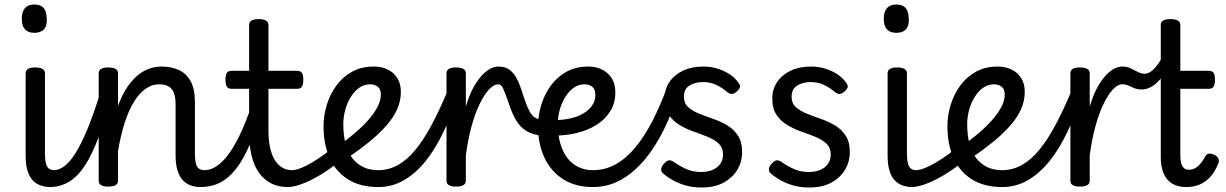

<svg xmlns="http://www.w3.org/2000/svg" viewBox="-20 -815 5453 854"><path d="M203 17Q181 17 161 10Q141 3 126 -12.5Q111 -28 102.5 -55.5Q94 -83 94 -124V-489Q94 -502 104.5 -508.5Q115 -515 136 -515Q158 -515 169 -508.5Q180 -502 180 -489V-133Q180 -91 189.5 -74.5Q199 -58 222 -58Q236 -58 243 -46.5Q250 -35 248.5 -20.5Q247 -6 236 5.5Q225 17 203 17ZM133 -669Q105 -669 91 -684.5Q77 -700 77 -731Q77 -763 91 -779Q105 -795 133 -795Q161 -795 174.5 -779Q188 -763 188 -731Q190 -700 175.5 -684.5Q161 -669 133 -669Z M200 17Q186 17 179.5 5.5Q173 -6 174.5 -20.5Q176 -35 187 -46.5Q198 -58 219 -58Q242 -58 266 -75.5Q290 -93 316 -134Q342 -175 370.5 -244.5Q399 -314 431 -419Q436 -432 449 -433.5Q462 -435 472.5 -426.5Q483 -418 480 -405Q450 -290 420.5 -210Q391 -130 358.5 -80Q326 -30 287 -6.5Q248 17 200 17Z M871 17Q849 17 829 10Q809 3 794 -12.5Q779 -28 770 -55.5Q761 -83 761 -124V-351Q761 -381 754 -400.5Q747 -420 731 -430Q715 -440 687 -440Q656 -440 627.5 -420Q599 -400 575.5 -361.5Q552 -323 534.5 -268.5Q517 -214 505 -143V-11Q505 2 494 8.5Q483 15 461 15Q440 15 429.5 8.5Q419 2 419 -11V-489Q419 -502 429.5 -508.5Q440 -515 461 -515Q483 -515 494 -508.5Q505 -502 505 -489V-344Q523 -394 546 -427.5Q569 -461 594.5 -481.5Q620 -502 646.5 -510.5Q673 -519 698 -519Q741 -519 774.5 -504Q808 -489 827.5 -454.5Q847 -420 847 -360V-133Q847 -91 856.5 -74.5Q866 -58 890 -58Q904 -58 911 -46.5Q918 -35 916.5 -20.5Q915 -6 904 5.5Q893 17 871 17Z M871 17Q857 17 850.5 5.5Q844 -6 845.5 -20.5Q847 -35 858 -46.5Q869 -58 890 -58Q913 -58 938 -72.5Q963 -87 990 -120.5Q1017 -154 1045.5 -212.5Q1074 -271 1104 -360Q1108 -374 1121.5 -374Q1135 -374 1145.5 -366Q1156 -358 1152 -345Q1122 -245 1092.5 -175.5Q1063 -106 1030 -64Q997 -22 958.5 -2.5Q920 17 871 17Z M1260 17Q1218 17 1186 0.5Q1154 -16 1132 -46.5Q1110 -77 1099 -122.5Q1088 -168 1088 -226V-420H1010Q996 -420 989.5 -429Q983 -438 983 -460Q983 -483 989.5 -491.5Q996 -500 1010 -500H1088V-704Q1088 -717 1098.5 -723.5Q1109 -730 1131 -730Q1152 -730 1163 -723.5Q1174 -717 1174 -704V-500H1301Q1316 -500 1322.5 -491.5Q1329 -483 1329 -460Q1329 -438 1322.5 -429Q1316 -420 1301 -420H1174V-235Q1174 -195 1180.5 -162.5Q1187 -130 1200 -107Q1213 -84 1233 -71Q1253 -58 1279 -58Q1293 -58 1300 -46.5Q1307 -35 1305 -20.5Q1303 -6 1292 5.5Q1281 17 1260 17Z M1259 17Q1245 17 1238.5 5.5Q1232 -6 1233.5 -20.5Q1235 -35 1246 -46.5Q1257 -58 1278 -58Q1296 -58 1323.5 -69.5Q1351 -81 1387 -104Q1423 -127 1467 -162Q1479 -171 1490 -167.5Q1501 -164 1507.5 -153Q1514 -142 1513 -128.5Q1512 -115 1500 -105Q1446 -61 1400.5 -34.5Q1355 -8 1319.5 4.5Q1284 17 1259 17Z M1478 -161Q1515 -187 1550 -216Q1585 -245 1613 -275.5Q1641 -306 1657.5 -336.5Q1674 -367 1674 -394Q1674 -419 1660 -429.5Q1646 -440 1626 -440Q1599 -440 1577 -424Q1555 -408 1539 -381.5Q1523 -355 1515 -324Q1507 -293 1507 -263Q1507 -214 1517 -175.5Q1527 -137 1547.5 -111Q1568 -85 1596.5 -71.5Q1625 -58 1663 -58Q1677 -58 1684.5 -46.5Q1692 -35 1692 -20.5Q1692 -6 1685 5.5Q1678 17 1663 17Q1582 17 1527.5 -17.5Q1473 -52 1446 -113Q1419 -174 1419 -254Q1419 -300 1433 -347Q1447 -394 1475 -433Q1503 -472 1545 -495.5Q1587 -519 1643 -519Q1677 -519 1704 -506Q1731 -493 1747 -468Q1763 -443 1763 -406Q1763 -365 1745.5 -327Q1728 -289 1696 -253.5Q1664 -218 1623 -184.5Q1582 -151 1535 -119Z M1662 17Q1652 17 1647 5.5Q1642 -6 1642 -20.5Q1642 -35 1647 -46.5Q1652 -58 1662 -58Q1708 -58 1749 -80.5Q1790 -103 1826.5 -147Q1863 -191 1898 -256Q1933 -321 1968 -404Q1973 -415 1986.5 -414Q2000 -413 2010 -404.5Q2020 -396 2016 -385Q1986 -298 1950.5 -224Q1915 -150 1871.5 -96.5Q1828 -43 1776 -13Q1724 17 1662 17Z M2008 15Q1987 15 1976.5 8.5Q1966 2 1966 -11V-489Q1966 -502 1976.5 -508.5Q1987 -515 2008 -515Q2030 -515 2041 -508.5Q2052 -502 2052 -489V-341Q2066 -389 2084 -422.5Q2102 -456 2121.5 -477.5Q2141 -499 2160 -509Q2179 -519 2197 -519Q2216 -519 2225.5 -507Q2235 -495 2235 -479.5Q2235 -464 2225.5 -452Q2216 -440 2197 -440Q2176 -440 2154.5 -416.5Q2133 -393 2112.5 -350.5Q2092 -308 2076.5 -250Q2061 -192 2052 -124V-11Q2052 2 2041 8.5Q2030 15 2008 15Z M2394 -211Q2350 -215 2322 -232Q2294 -249 2275 -281Q2256 -313 2240 -364Q2224 -410 2216 -425Q2208 -440 2197 -440Q2178 -440 2169 -452Q2160 -464 2160 -479.5Q2160 -495 2169 -507Q2178 -519 2197 -519Q2228 -519 2247.5 -504Q2267 -489 2281 -460.5Q2295 -432 2307 -391Q2322 -345 2334.5 -321.5Q2347 -298 2362.5 -290.5Q2378 -283 2401 -279Q2417 -277 2424.5 -265.5Q2432 -254 2430.5 -241Q2429 -228 2420 -218.5Q2411 -209 2394 -211Z M2434 -281Q2471 -280 2505.5 -286Q2540 -292 2567.5 -306.5Q2595 -321 2611.5 -342.5Q2628 -364 2628 -393Q2628 -419 2614 -429.5Q2600 -440 2580 -440Q2553 -440 2531 -424Q2509 -408 2493 -381.5Q2477 -355 2469 -324Q2461 -293 2461 -263Q2461 -214 2472.5 -175.5Q2484 -137 2504.5 -111Q2525 -85 2554 -71.5Q2583 -58 2617 -58Q2631 -58 2638.5 -46.5Q2646 -35 2646 -20.5Q2646 -6 2639 5.5Q2632 17 2617 17Q2540 17 2485.5 -17.5Q2431 -52 2402 -113Q2373 -174 2373 -254Q2373 -300 2387 -347Q2401 -394 2429 -433Q2457 -472 2499 -495.5Q2541 -519 2597 -519Q2631 -519 2658 -505.5Q2685 -492 2701 -467Q2717 -442 2717 -404Q2717 -357 2694.5 -320.5Q2672 -284 2633 -259.5Q2594 -235 2543.5 -223Q2493 -211 2437 -212Z M2616 17Q2607 17 2602 5.5Q2597 -6 2597 -20.5Q2597 -35 2602 -46.5Q2607 -58 2616 -58Q2672 -58 2719 -84.5Q2766 -111 2806.5 -160Q2847 -209 2881.5 -276Q2916 -343 2946 -424Q2951 -436 2965.5 -436.5Q2980 -437 2992.5 -430Q3005 -423 3001 -410Q2972 -319 2934 -241Q2896 -163 2848 -105.5Q2800 -48 2742.5 -15.5Q2685 17 2616 17Z M3100 19Q3063 19 3032 10.5Q3001 2 2975.5 -12Q2950 -26 2930 -43Q2920 -51 2921 -63Q2922 -75 2934 -88Q2945 -99 2953.5 -101.5Q2962 -104 2975 -96Q3005 -75 3034 -62.5Q3063 -50 3099 -50Q3126 -50 3147.5 -58.5Q3169 -67 3182.5 -84.5Q3196 -102 3196 -128Q3196 -158 3177 -176Q3158 -194 3128.5 -206Q3099 -218 3066 -229.5Q3033 -241 3003.5 -258.5Q2974 -276 2955 -304Q2936 -332 2936 -377Q2936 -418 2957.5 -450Q2979 -482 3017.5 -500.5Q3056 -519 3108 -519Q3144 -519 3174 -509Q3204 -499 3227 -483.5Q3250 -468 3263 -449Q3273 -437 3271.5 -428Q3270 -419 3257 -408Q3245 -397 3235 -397Q3225 -397 3214 -406Q3189 -427 3163.5 -438.5Q3138 -450 3106 -450Q3073 -450 3047.5 -435Q3022 -420 3022 -384Q3022 -356 3040.5 -339Q3059 -322 3088.5 -310Q3118 -298 3151.5 -286.5Q3185 -275 3214.5 -257.5Q3244 -240 3262.5 -211.5Q3281 -183 3281 -138Q3281 -97 3260.5 -61.5Q3240 -26 3200 -3.5Q3160 19 3100 19Z M3579 19Q3542 19 3511 10.5Q3480 2 3454.5 -12Q3429 -26 3409 -43Q3399 -51 3400 -63Q3401 -75 3413 -88Q3424 -99 3432.5 -101.5Q3441 -104 3454 -96Q3484 -75 3513 -62.5Q3542 -50 3578 -50Q3605 -50 3626.5 -58.5Q3648 -67 3661.5 -84.5Q3675 -102 3675 -128Q3675 -158 3656 -176Q3637 -194 3607.5 -206Q3578 -218 3545 -229.5Q3512 -241 3482.5 -258.5Q3453 -276 3434 -304Q3415 -332 3415 -377Q3415 -418 3436.5 -450Q3458 -482 3496.5 -500.5Q3535 -519 3587 -519Q3623 -519 3653 -509Q3683 -499 3706 -483.5Q3729 -468 3742 -449Q3752 -437 3750.5 -428Q3749 -419 3736 -408Q3724 -397 3714 -397Q3704 -397 3693 -406Q3668 -427 3642.5 -438.5Q3617 -450 3585 -450Q3552 -450 3526.5 -435Q3501 -420 3501 -384Q3501 -356 3519.5 -339Q3538 -322 3567.5 -310Q3597 -298 3630.5 -286.5Q3664 -275 3693.5 -257.5Q3723 -240 3741.5 -211.5Q3760 -183 3760 -138Q3760 -97 3739.5 -61.5Q3719 -26 3679 -3.5Q3639 19 3579 19Z M4037 17Q4015 17 3995 10Q3975 3 3960 -12.5Q3945 -28 3936.5 -55.5Q3928 -83 3928 -124V-489Q3928 -502 3938.5 -508.5Q3949 -515 3970 -515Q3992 -515 4003 -508.5Q4014 -502 4014 -489V-133Q4014 -91 4023.5 -74.5Q4033 -58 4056 -58Q4070 -58 4077 -46.5Q4084 -35 4082.5 -20.5Q4081 -6 4070 5.5Q4059 17 4037 17ZM3967 -669Q3939 -669 3925 -684.5Q3911 -700 3911 -731Q3911 -763 3925 -779Q3939 -795 3967 -795Q3995 -795 4008.5 -779Q4022 -763 4022 -731Q4024 -700 4009.5 -684.5Q3995 -669 3967 -669Z M4034 17Q4020 17 4013.5 5.5Q4007 -6 4008.5 -20.5Q4010 -35 4021 -46.5Q4032 -58 4053 -58Q4071 -58 4098.5 -69.5Q4126 -81 4162 -104Q4198 -127 4242 -162Q4254 -171 4265 -167.5Q4276 -164 4282.5 -153Q4289 -142 4288 -128.5Q4287 -115 4275 -105Q4221 -61 4175.5 -34.5Q4130 -8 4094.5 4.5Q4059 17 4034 17Z M4253 -161Q4290 -187 4325 -216Q4360 -245 4388 -275.5Q4416 -306 4432.5 -336.5Q4449 -367 4449 -394Q4449 -419 4435 -429.5Q4421 -440 4401 -440Q4374 -440 4352 -424Q4330 -408 4314 -381.5Q4298 -355 4290 -324Q4282 -293 4282 -263Q4282 -214 4292 -175.5Q4302 -137 4322.5 -111Q4343 -85 4371.5 -71.5Q4400 -58 4438 -58Q4452 -58 4459.5 -46.5Q4467 -35 4467 -20.5Q4467 -6 4460 5.5Q4453 17 4438 17Q4357 17 4302.5 -17.5Q4248 -52 4221 -113Q4194 -174 4194 -254Q4194 -300 4208 -347Q4222 -394 4250 -433Q4278 -472 4320 -495.5Q4362 -519 4418 -519Q4452 -519 4479 -506Q4506 -493 4522 -468Q4538 -443 4538 -406Q4538 -365 4520.5 -327Q4503 -289 4471 -253.5Q4439 -218 4398 -184.5Q4357 -151 4310 -119Z M4437 17Q4427 17 4422 5.5Q4417 -6 4417 -20.5Q4417 -35 4422 -46.5Q4427 -58 4437 -58Q4483 -58 4524 -80.5Q4565 -103 4601.5 -147Q4638 -191 4673 -256Q4708 -321 4743 -404Q4748 -415 4761.5 -414Q4775 -413 4785 -404.5Q4795 -396 4791 -385Q4761 -298 4725.5 -224Q4690 -150 4646.5 -96.5Q4603 -43 4551 -13Q4499 17 4437 17Z M4783 15Q4762 15 4751.5 8.5Q4741 2 4741 -11V-489Q4741 -502 4751.5 -508.5Q4762 -515 4783 -515Q4805 -515 4816 -508.5Q4827 -502 4827 -489V-341Q4841 -389 4859 -422.5Q4877 -456 4896.5 -477.5Q4916 -499 4935 -509Q4954 -519 4972 -519Q4991 -519 5000.5 -507Q5010 -495 5010 -479.5Q5010 -464 5000.5 -452Q4991 -440 4972 -440Q4951 -440 4929.5 -416.5Q4908 -393 4887.5 -350.5Q4867 -308 4851.5 -250Q4836 -192 4827 -124V-11Q4827 2 4816 8.5Q4805 15 4783 15Z M5058 -417Q5039 -417 5025 -423Q5011 -429 4999 -434.5Q4987 -440 4972 -440Q4953 -440 4944 -452Q4935 -464 4935 -479.5Q4935 -495 4944 -507Q4953 -519 4972 -519Q4993 -519 5009.5 -511Q5026 -503 5041 -495Q5056 -487 5071 -487Q5089 -487 5106.5 -502.5Q5124 -518 5140 -544Q5156 -570 5167 -603Q5172 -617 5183 -617.5Q5194 -618 5203 -610Q5212 -602 5207 -588Q5179 -507 5140 -462Q5101 -417 5058 -417Z M5258 17Q5220 17 5194.5 2Q5169 -13 5156 -43Q5143 -73 5143 -116V-704Q5143 -717 5153.5 -723.5Q5164 -730 5186 -730Q5208 -730 5219 -723.5Q5230 -717 5230 -704V-500H5356Q5371 -500 5377.5 -491.5Q5384 -483 5384 -460Q5384 -438 5377.5 -429Q5371 -420 5356 -420H5230V-125Q5230 -90 5239.5 -75Q5249 -60 5268 -60Q5289 -60 5306.5 -74Q5324 -88 5342 -121Q5348 -130 5357 -131.5Q5366 -133 5380 -127Q5395 -120 5399.5 -109.5Q5404 -99 5399 -89Q5385 -52 5363.5 -28.5Q5342 -5 5315.5 6Q5289 17 5258 17Z"/></svg>

Font: Playwrite GB S
Style: Regular
Weight: 400
Designer: Veronika Burian, José Scaglione
Foundry: TypeTogether
Version: Version 1.000